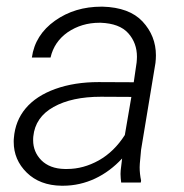

<svg xmlns="http://www.w3.org/2000/svg" viewBox="-20 -559 564 588"><path d="M411.1 0 412.1 -5.9C409.2 -19.5 407.7 -33.2 407.7 -46.9C407.7 -50.8 408.2 -54.2 408.2 -58.1L412.1 -100.6L456.1 -366.2C457 -374 457.5 -381.8 457.5 -389.6C457.5 -429.2 443.8 -463.9 416.5 -493.2C389.6 -522 348.6 -537.1 294.4 -538.6C293 -538.6 292 -538.6 291 -538.6C236.3 -538.6 189 -524.4 148.4 -495.6C107.9 -466.8 84 -429.2 77.6 -382.8H134.8C142.1 -415 159.7 -440.9 187.5 -460.4C215.8 -479.5 248 -489.3 284.7 -489.3C286.1 -489.3 287.1 -489.3 288.6 -489.3C326.7 -487.8 354.5 -477.5 372.6 -457.5C390.6 -437.5 399.4 -413.1 399.4 -385.3C399.4 -379.4 398.9 -373.5 398.4 -367.7L389.6 -307.1L281.7 -307.6C232.9 -307.6 189 -300.8 149.4 -286.6C70.8 -258.3 27.8 -206.1 22.5 -136.2C22 -132.3 22 -128.4 22 -124.5C22 -87.9 35.2 -56.6 62 -30.3C88.4 -4.4 124 9.3 168.5 9.8C169.9 9.8 171.4 9.8 172.9 9.8C242.7 9.8 305.2 -21 354 -73.7L349.6 -37.1C349.6 -33.7 349.1 -30.3 349.1 -26.4C349.1 -17.6 350.1 -8.8 351.1 0ZM178.2 -41.5C147.5 -42 123.5 -51.3 106.4 -68.4C89.8 -85.4 81.5 -106 81.5 -129.4C81.5 -133.3 81.5 -137.2 82 -141.1C85.9 -180.2 106.4 -210.4 144 -231.4C181.6 -252.4 230 -262.7 289.1 -262.7L382.3 -262.2L362.3 -145.5C340.8 -111.8 314.5 -85.9 282.7 -67.9C251 -50.3 218.8 -41.5 185.5 -41.5C183.1 -41.5 180.7 -41.5 178.2 -41.5Z"/></svg>

Font: Roboto Light
Style: Italic
Weight: 300
Italic angle: -12°
Designer: Google
Version: Version 2.137; 2017